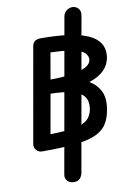

<svg xmlns="http://www.w3.org/2000/svg" viewBox="-148 -1285 1142 1683"><g transform="rotate(-10 423.0 -443.5)"><path d="M845 -733.5Q842.5 -694 824 -655.2Q805.5 -616.5 764.8 -583.5Q724 -550.5 653.5 -527.5Q717 -489.5 748.5 -428.5Q780 -367.5 765 -269.5Q752 -183.5 714.2 -130.2Q676.5 -77 604.8 -48.8Q533 -20.5 419.2 -10.2Q305.5 0 140 0Q110.5 0 89.8 -22.8Q69 -45.5 75 -80L222.5 -917Q229 -955 250 -967Q271 -979 297 -979Q587.5 -979 720.5 -919Q853.5 -859 845 -733.5ZM238.5 -136Q373 -138.5 452.5 -153Q532 -167.5 569.8 -201.2Q607.5 -235 617 -296Q627 -361.5 597.8 -402.5Q568.5 -443.5 495.5 -463.5Q422.5 -483.5 300.5 -485.5ZM322 -607.5Q425.5 -608.5 493.2 -618Q561 -627.5 601 -642Q641 -656.5 660 -673Q679 -689.5 684 -705.5Q689 -721.5 687.5 -733.5Q684.5 -754 671.2 -772.2Q658 -790.5 624 -805Q590 -819.5 527.2 -829.2Q464.5 -839 362.5 -842ZM686.5 -1113.5 445.5 249.5Q440 273 423.5 293Q407 313 368.5 313Q332 313 310.8 289.2Q289.5 265.5 296 234L538 -1132.5Q544 -1164 568.8 -1182Q593.5 -1200 618 -1200Q650.5 -1200 672 -1177.2Q693.5 -1154.5 686.5 -1113.5Z"/></g></svg>

Font: Edu QLD Hand
Style: Regular
Weight: 400
Designer: Tina and Corey Anderson, Eben Sorkin
Foundry: Sorkin Type Co.
Version: Version 2.000